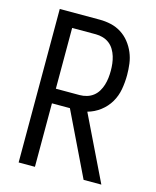

<svg xmlns="http://www.w3.org/2000/svg" viewBox="-111 -812 722 888"><g transform="rotate(15 250.0 -367.5)"><path d="M375 0 228 -304H142V0H64V-735H256Q283 -735 309.5 -729Q336 -723 359 -708.5Q382 -694 399 -672.5Q416 -651 426.5 -626Q437 -601 440.5 -574Q444 -547 444 -520Q444 -486 438 -452Q432 -418 415 -389Q398 -360 370.5 -339Q343 -318 310 -309L460 0ZM256 -374Q273 -374 290 -379Q307 -384 320.5 -394.5Q334 -405 343 -420Q352 -435 357 -451.5Q362 -468 364 -485Q366 -502 366 -520Q366 -537 364 -554Q362 -571 357 -587.5Q352 -604 343 -619Q334 -634 320.5 -644.5Q307 -655 290 -660Q273 -665 256 -665H142V-374Z"/></g></svg>

Font: Iosevka srxl
Style: Regular
Weight: 400
Monospace: yes
Designer: Belleve Invis
Foundry: Belleve Invis
Version: Version 33.0.1; ttfautohint (v1.8.3)